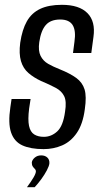

<svg xmlns="http://www.w3.org/2000/svg" viewBox="-20 -612 419 797"><path d="M161 7Q107 7 73 -8.5Q39 -24 26 -62Q13 -100 23 -167L28 -201H107L101 -162Q95 -115 100.5 -89.5Q106 -64 122 -54Q138 -44 162 -44Q193 -44 217.5 -66.5Q242 -89 250 -148Q257 -191 246.5 -212.5Q236 -234 212 -247Q188 -260 150 -276Q120 -290 98 -309Q76 -328 67 -358.5Q58 -389 64 -435Q72 -489 91.5 -523.5Q111 -558 146.5 -575Q182 -592 237 -592Q309 -592 343 -557.5Q377 -523 368 -459L359 -392Q340 -392 320.5 -392Q301 -392 283 -392L289 -438Q296 -485 281.5 -508Q267 -531 230 -531Q190 -531 170 -508Q150 -485 143 -437Q138 -401 148.5 -380Q159 -359 180 -347Q201 -335 229 -324Q271 -307 296.5 -288.5Q322 -270 331 -241Q340 -212 332 -158Q324 -97 299 -60.5Q274 -24 238 -8.5Q202 7 161 7ZM92 165Q109 142 119 125Q129 108 129 99Q129 93 124.5 89Q120 85 116 79Q112 73 112 63Q113 52 124 42.5Q135 33 151 33Q167 33 176.5 42Q186 51 185 66Q184 77 174.5 95Q165 113 151.5 131.5Q138 150 124 165Z"/></svg>

Font: Alumni Sans Medium
Style: Italic
Weight: 500
Italic angle: -8°
Designer: Robert E. Leuschke
Foundry: Robert E. Leuschke
Version: Version 1.016